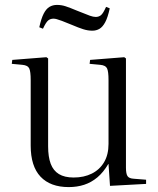

<svg xmlns="http://www.w3.org/2000/svg" viewBox="-20 -748 644 782"><path d="M260 14Q185 14 145 -28.5Q105 -71 105 -155V-422Q105 -457 99 -469.5Q93 -482 71 -484L28 -488L30 -504L169 -515L176 -510V-152Q176 -109 186.5 -81Q197 -53 220 -39Q243 -25 280 -25Q322 -25 354 -41Q386 -57 404 -87.5Q422 -118 422 -162V-422Q422 -457 416 -469.5Q410 -482 388 -484L345 -488L347 -504L486 -515L493 -510V-65Q493 -40 499.5 -30.5Q506 -21 525 -20L575 -16V1L428 9L422 -80H421Q401 -46 376.5 -25.5Q352 -5 323 4.5Q294 14 260 14ZM356 -623Q338 -623 319 -629Q300 -635 272 -647Q246 -658 232 -663Q218 -668 211 -670Q204 -672 198 -672Q185 -672 176 -664.5Q167 -657 155 -631L140 -637Q148 -673 158 -692.5Q168 -712 181.5 -720Q195 -728 212 -728Q230 -728 247 -722.5Q264 -717 295 -704Q332 -689 346 -684Q360 -679 370 -679Q382 -679 391 -686Q400 -693 412 -720L427 -714Q419 -677 408.5 -657.5Q398 -638 385 -630.5Q372 -623 356 -623Z"/></svg>

Font: Literata 60pt Light
Style: Regular
Weight: 300
Designer: Latin by Veronika Burian and Jose Scaglione. Greek by Irene Vlachou. Cyrillic by Vera Evstafieva.
Foundry: TypeTogether
Version: Version 3.103;gftools[0.9.29]